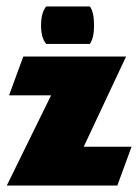

<svg xmlns="http://www.w3.org/2000/svg" viewBox="-20 -574 428 594"><path d="M1 0 138 -279H8L52 -399H370L239 -120H387L343 0ZM123 -438Q107 -457 107 -495Q107 -535 123 -554H258Q271 -537 271 -495Q271 -457 258 -438Z"/></svg>

Font: Tac One
Style: Regular
Weight: 400
Designer: Oluseyi Olusanya, David Udoh, Eyiyemi Adegbite, Mirko Velimirović
Version: Version 1.003; ttfautohint (v1.8.4.7-5d5b)